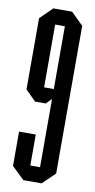

<svg xmlns="http://www.w3.org/2000/svg" viewBox="-87 -798 416 837"><g transform="rotate(10 120.5 -380.0)"><path d="M80 0 25 -53V-205H99V-68H142V-370L118 -346H71L25 -392V-707L79 -760H162L216 -707V-53L161 0ZM142 -692H99V-414H142Z"/></g></svg>

Font: Commune Nuit Debout
Style: Regular
Weight: 400
Designer: Sébastien Marchal
Foundry: Sébastien Marchal
Version: Version 1.003;PS 1.3;hotconv 1.0.88;makeotf.lib2.5.647800